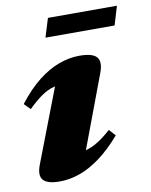

<svg xmlns="http://www.w3.org/2000/svg" viewBox="-76 -693 603 766"><g transform="rotate(-10 225.0 -310.5)"><path d="M38.5 -68 167.5 -404 203 -366.5Q171 -367.5 145.5 -360.5Q120 -353.5 95.2 -336.2Q70.5 -319 40.5 -289.5L16 -314Q58 -368.5 100.5 -401.8Q143 -435 185 -450.2Q227 -465.5 268 -465.5Q322.5 -465.5 338.5 -445.2Q354.5 -425 338 -382L209 -38L172 -84.5Q204.5 -83.5 229.8 -90.2Q255 -97 279.5 -112.5Q304 -128 332.5 -153.5L356 -127.5Q313.5 -78 271.2 -46.5Q229 -15 187.5 0Q146 15 104.5 15Q54 15 37.5 -4.8Q21 -24.5 38.5 -68ZM147.5 -560 171 -636H450.5L427.5 -560Z"/></g></svg>

Font: Newsreader 16pt 16pt ExtraBold
Style: Italic
Weight: 800
Italic angle: -17°
Version: Version 1.003